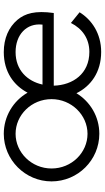

<svg xmlns="http://www.w3.org/2000/svg" viewBox="216 -774 568 1041"><g transform="rotate(-90 500.5 -254.0)"><path d="M556 -247H950C964 -348 948 -402 913 -444C873 -491 813 -518 738 -518C630 -518 557 -463 518 -389C474 -466 390 -518 295 -518C154 -518 37 -402 37 -259C37 -116 153 0 295 0C389 0 470 -50 515 -124C553 -47 628 10 739 10C840 10 914 -42 954 -107L896 -154C865 -92 811 -54 739 -54C621 -54 559 -143 556 -247ZM295 -64C193 -64 107 -150 107 -259C107 -368 194 -454 295 -454C397 -454 483 -368 483 -259C483 -151 397 -64 295 -64ZM887 -308H562C580 -390 640 -454 738 -454C832 -454 897 -395 887 -308Z"/></g></svg>

Font: LilGrotesk
Style: Regular
Weight: 400
Designer: Bastien Sozeau
Foundry: NBR — Bastien Sozeau
Version: Version 2.001